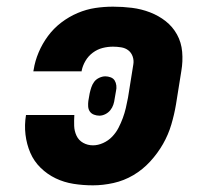

<svg xmlns="http://www.w3.org/2000/svg" viewBox="-20 -548 640 576"><path d="M259 8Q229 8 200.5 3.5Q172 -1 147 -13Q122 -25 102 -44.5Q82 -64 71 -89.5Q60 -115 56.5 -144Q53 -173 58 -203H203Q202 -186 202.5 -170.5Q203 -155 209.5 -141Q216 -127 229.5 -119.5Q243 -112 259 -112Q274 -112 289.5 -119Q305 -126 316.5 -138Q328 -150 335.5 -164.5Q343 -179 348.5 -194Q354 -209 357.5 -224Q361 -239 364 -255L380 -355Q382 -367 378 -378.5Q374 -390 365 -397Q356 -404 343.5 -406Q331 -408 319 -408Q303 -408 287.5 -404Q272 -400 258.5 -390Q245 -380 236.5 -365.5Q228 -351 225 -336V-334H80L81 -339Q85 -365 96 -391Q107 -417 124 -440Q141 -463 164 -480.5Q187 -498 213 -509Q239 -520 265.5 -524Q292 -528 319 -528Q348 -528 376 -524.5Q404 -521 430 -511Q456 -501 477 -484.5Q498 -468 511 -444.5Q524 -421 526.5 -392.5Q529 -364 524 -335L508 -235Q503 -205 494 -174.5Q485 -144 469 -116Q453 -88 430.5 -63.5Q408 -39 380 -22.5Q352 -6 320.5 1Q289 8 259 8ZM278 -201Q270 -201 262 -204Q254 -207 249.5 -213.5Q245 -220 244.5 -228.5Q244 -237 245 -245L249 -268Q251 -277 254 -286Q257 -295 262.5 -302.5Q268 -310 277.5 -314.5Q287 -319 296 -319Q304 -319 312 -316Q320 -313 324 -306.5Q328 -300 329 -291.5Q330 -283 328 -275L324 -252Q323 -243 320 -234Q317 -225 311 -217.5Q305 -210 296 -205.5Q287 -201 278 -201Z"/></svg>

Font: Iosevka Etoile Heavy
Style: Italic
Weight: 900
Italic angle: -9°
Designer: Belleve Invis
Foundry: Belleve Invis
Version: Version 22.1.2; ttfautohint (v1.8.4)